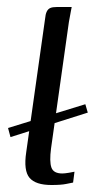

<svg xmlns="http://www.w3.org/2000/svg" viewBox="-20 -525 280 549"><path d="M224 -227 231 -203 10 -133 3 -159ZM127 4Q82 4 64.5 -16.5Q47 -37 55 -90L109 -472Q110 -484 113.5 -491.5Q117 -499 123.5 -502Q130 -505 143 -505H185Q185 -504 182.5 -492Q180 -480 177 -462L126 -101Q121 -63 127 -46Q133 -29 158 -29Q165 -29 177 -31Q189 -33 193 -34L189 -3Q183 -2 169 1Q155 4 127 4Z"/></svg>

Font: Genos
Style: Italic
Weight: 400
Italic angle: -8°
Version: Version 1.010